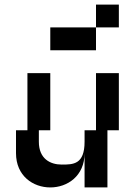

<svg xmlns="http://www.w3.org/2000/svg" viewBox="-20 -820 540 840"><path d="M100 -250H50V-150C50 -50 125 0 200 0C275 0 350 -50 350 -150V0H450V-250H500V-500H400V-250H350V-200C350 -100 300 -100 250 -100C200 -100 150 -125 150 -200V-250H200V-500H100ZM200 -600H400V-700H200ZM400 -700H500V-800H400Z"/></svg>

Font: LS-VG5000 Shifted
Style: Regular
Weight: 400
Designer: Justin Bihan, 2021
Foundry: Justin Bihan, 2021
Version: Version 1.000;Glyphs 3.1.2 (3151)